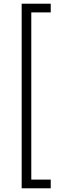

<svg xmlns="http://www.w3.org/2000/svg" viewBox="-20 -852 348 1037"><path d="M97 -832V165H254V118H149V-785H254V-832Z"/></svg>

Font: Noto Sans Devanagari Condensed Light
Style: Regular
Weight: 300
Width: 3
Designer: Jelle Bosma - Monotype Design Team
Foundry: Monotype Imaging Inc.
Version: Version 2.004